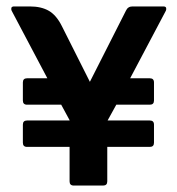

<svg xmlns="http://www.w3.org/2000/svg" viewBox="-20 -576 549 596"><path d="M196 -120H64Q51 -120 51 -133V-189Q51 -202 64 -202H196V-203L170 -251H64Q51 -251 51 -264V-320Q51 -333 64 -333H127L16 -543Q14 -548 15.5 -552Q17 -556 24 -556H73Q108 -556 131.5 -542.5Q155 -529 172 -495L259 -322L371 -543Q377 -556 391 -556H487Q494 -556 495.5 -552Q497 -548 495 -543L384 -333H445Q458 -333 458 -320V-264Q458 -251 445 -251H341L314 -202H445Q458 -202 458 -189V-133Q458 -120 445 -120H313V-13Q313 0 300 0H209Q196 0 196 -13Z"/></svg>

Font: Zain ExtraBold
Style: Regular
Weight: 800
Designer: Zain,Boutros
Foundry: Mobile Telecommunications Company (Zain), 2024
Version: Version 1.50; ttfautohint (v1.8.4)